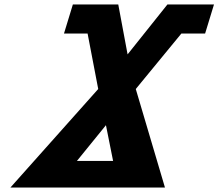

<svg xmlns="http://www.w3.org/2000/svg" viewBox="-20 -845 984 865"><path d="M723.2 0 591.7 -444 797.2 -694H904.1L944.1 -825H734.4L554.8 -600L512.8 -825H308.3L268.3 -694H374.6L422.5 -444L26.8 0ZM489.5 -120H326.6L457.3 -281Z"/></svg>

Font: Hussar
Style: BdSuprConOblThree
Weight: 700
Foundry: Cannot Into Space Fonts
Version: Version 2.00